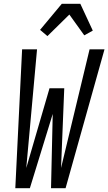

<svg xmlns="http://www.w3.org/2000/svg" viewBox="-20 -996 573 1016"><path d="M61 0 97 -735H176L119 -107L242 -529H320L303 -107L454 -735H533L327 0H250L259 -393L138 0ZM231 -805 192 -838 307 -976H405L471 -834L426 -809L347 -919Z"/></svg>

Font: Iosevka SS18
Style: Italic
Weight: 400
Italic angle: -9°
Monospace: yes
Designer: Belleve Invis
Foundry: Belleve Invis
Version: Version 25.1.1; ttfautohint (v1.8.4)